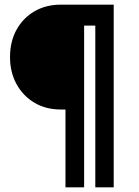

<svg xmlns="http://www.w3.org/2000/svg" viewBox="-20 -720 597 824"><path d="M241 -250Q177 -250 128 -279Q79 -308 51 -359Q23 -410 23 -475Q23 -542 51 -592.5Q79 -643 128 -671.5Q177 -700 241 -700H295V-250ZM261 84V-700H341V84ZM389 84V-700H468V84ZM337 -610V-700H399V-610Z"/></svg>

Font: Figtree Light Medium
Style: Regular
Weight: 500
Version: Version 2.001;gftools[0.9.30]